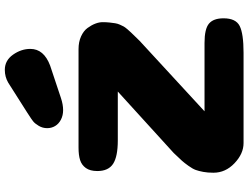

<svg xmlns="http://www.w3.org/2000/svg" viewBox="-137 -894 1031 797"><g transform="rotate(-90 378.5 -495.5)"><path d="M599 -162Q657 -162 679 -143.5Q701 -125 701 -83Q701 -32 669 -16Q637 0 558 0H183Q139 0 99.5 -37.5Q60 -75 60 -125Q60 -149 63.5 -167.5Q67 -186 71.5 -198.5Q76 -211 88.5 -228.5Q101 -246 110 -256Q119 -266 142 -290L397 -522H194Q127 -522 97 -541.5Q67 -561 67 -607Q67 -637 79.5 -654.5Q92 -672 112.5 -678.5Q133 -685 164 -685H573Q603 -685 626 -674.5Q649 -664 661 -647.5Q673 -631 679 -615Q685 -599 685 -585Q685 -569 683.5 -556Q682 -543 680.5 -533Q679 -523 674.5 -513Q670 -503 667 -497.5Q664 -492 655.5 -482Q647 -472 642.5 -467.5Q638 -463 626 -450.5Q614 -438 607 -431L315 -162ZM434 -977Q458 -991 487 -991Q526 -991 550 -957Q574 -923 574 -885Q574 -829 505 -803L370 -758Q343 -749 320 -749Q298 -749 280.5 -758Q263 -767 254 -782Q245 -797 245 -815Q245 -834 254.5 -850Q264 -866 273.5 -873.5Q283 -881 302 -893Q306 -896 308 -897Z"/></g></svg>

Font: Coiny
Style: Regular
Weight: 400
Version: Version 001.001